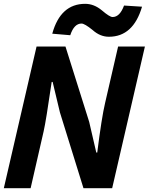

<svg xmlns="http://www.w3.org/2000/svg" viewBox="-39 -983 808 1003"><path d="M152 -740H303L427 -346L464 -186H469Q492 -369 510 -445L578 -740H718L547 0H397L274 -396L236 -555H231Q201 -349 189 -297L121 0H-19ZM445 -826Q403 -860 387 -860Q348 -860 328 -799L234 -807Q277 -963 406 -963Q452 -963 493 -929Q534 -894 549 -894Q587 -894 609 -954L703 -948Q657 -791 530 -791Q484 -791 445 -826Z"/></svg>

Font: KaiGen Gothic CN Bold
Style: Bold
Weight: 700
Designer: Ryoko NISHIZUKA  (kana & ideographs); Paul D. Hunt (Latin, Greek & Cyrillic); Wenlong ZHANG  (bopomofo); Sandoll Communi
Foundry: Adobe Systems Incorporated
Version: Version 1.002.20150501